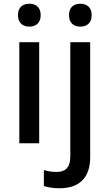

<svg xmlns="http://www.w3.org/2000/svg" viewBox="-20 -764 584 1024"><path d="M137 -744C103 -744 76 -727 76 -683C76 -640 103 -622 137 -622C169 -622 197 -640 197 -683C197 -727 169 -744 137 -744ZM348 -683C348 -640 375 -622 409 -622C441 -622 469 -640 469 -683C469 -727 441 -744 409 -744C375 -744 348 -727 348 -683ZM189 -539H83V0H189ZM297 240C413 240 461 174 461 74V-539H355V69C355 135 324 153 281 153C255 153 235 149 214 143V228C234 235 263 240 297 240Z"/></svg>

Font: Noto Sans Devanagari UI Medium
Style: Regular
Weight: 500
Designer: Jelle Bosma - Monotype Design Team
Foundry: Monotype Imaging Inc.
Version: Version 2.004